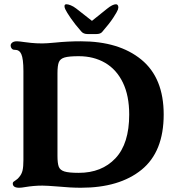

<svg xmlns="http://www.w3.org/2000/svg" viewBox="-20 -872 818 902"><path d="M40 -10Q40 -15 43.5 -18Q47 -21 55.5 -26.5Q64 -32 70 -40Q82 -54 86 -71.5Q90 -89 90 -120V-538Q90 -596 80 -618Q71 -638 50 -638H48Q40 -638 35 -644Q30 -650 30 -658Q30 -666 37.5 -672Q45 -678 60 -678Q69 -678 97 -674Q103 -673 126.5 -670.5Q150 -668 179 -668Q198 -668 240 -672Q298 -678 360 -678Q539 -678 644 -592Q749 -506 749 -334Q749 -159 645 -74.5Q541 10 360 10Q311 10 249 4Q199 0 179 0Q139 0 97 7Q81 10 70 10Q40 10 40 -10ZM350 -60Q458 -60 522.5 -128.5Q587 -197 587 -334Q587 -423 557 -484.5Q527 -546 473.5 -577Q420 -608 350 -608Q304 -608 283.5 -602Q263 -596 256.5 -580Q250 -564 250 -528V-140Q250 -105 256 -89Q262 -73 282.5 -66.5Q303 -60 350 -60ZM338 -832 412 -774 483 -831Q509 -852 525 -852Q530 -852 533 -848Q536 -844 536 -837Q536 -835 534 -827Q530 -816 512 -788.5Q494 -761 460 -722Q452 -712 432 -712H392Q372 -712 362 -724Q332 -758 312.5 -786.5Q293 -815 287 -828Q283 -836 283 -843Q283 -852 292 -852Q300 -852 312.5 -847Q325 -842 338 -832Z"/></svg>

Font: Raigarh
Style: Bold
Weight: 700
Designer: jaikishan Patel
Foundry: MagicType
Version: Version 1.000